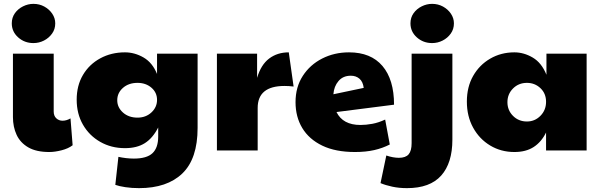

<svg xmlns="http://www.w3.org/2000/svg" viewBox="-20 -779 3107 994"><path d="M235 8Q168 8 126.5 -16Q85 -40 66 -81Q47 -122 47 -173V-501H258V-202Q258 -179 271.5 -166.5Q285 -154 304 -154Q324 -154 345 -166L356 -27Q334 -10 299 -1Q264 8 235 8ZM153 -556Q107 -556 74 -585.5Q41 -615 41 -658Q41 -688 57 -710.5Q73 -733 99 -746Q125 -759 153 -759Q184 -759 209.5 -745Q235 -731 250.5 -708Q266 -685 266 -658Q266 -628 249.5 -605Q233 -582 207.5 -569Q182 -556 153 -556Z M700 195Q662 195 629 190Q596 185 577 178L593 33Q611 37 632 39.5Q653 42 673 42Q740 42 769.5 14Q799 -14 799 -72V-119Q771 -64 730 -38Q689 -12 627 -12Q556 -12 499 -44.5Q442 -77 409.5 -133.5Q377 -190 377 -263Q377 -336 409.5 -391Q442 -446 499 -477Q556 -508 627 -508Q677 -508 723 -481.5Q769 -455 793 -396V-501H1003V-117Q1003 43 924 119Q845 195 700 195ZM692 -170Q735 -170 764 -197Q793 -224 793 -262Q793 -300 764 -325Q735 -350 692 -350Q646 -350 616.5 -324Q587 -298 587 -260Q587 -223 616.5 -196.5Q646 -170 692 -170Z M1103 0V-501H1311V-376Q1331 -444 1373.5 -476Q1416 -508 1475 -508L1500 -331Q1476 -334 1453 -334Q1314 -334 1314 -220V0Z M1846 -132Q1875 -132 1907.5 -138Q1940 -144 1974 -160L1998 -31Q1961 -12 1917.5 -2Q1874 8 1818 8Q1717 8 1648.5 -25Q1580 -58 1545 -116Q1510 -174 1510 -250Q1510 -328 1547.5 -386Q1585 -444 1648 -476Q1711 -508 1787 -508Q1900 -508 1960 -437.5Q2020 -367 2020 -237L1722 -199Q1755 -132 1846 -132ZM1706 -291 1863 -324Q1859 -356 1841 -371.5Q1823 -387 1796 -387Q1756 -387 1732.5 -359.5Q1709 -332 1706 -291Z M2087 195Q2046 195 2011 187.5Q1976 180 1950 169L1980 26Q1997 32 2014 35Q2031 38 2045 38Q2080 38 2095.5 20Q2111 2 2111 -38V-501H2322V-56Q2322 65 2264 130Q2206 195 2087 195ZM2217 -556Q2171 -556 2138 -585.5Q2105 -615 2105 -658Q2105 -688 2121 -710.5Q2137 -733 2163 -746Q2189 -759 2217 -759Q2248 -759 2273.5 -745Q2299 -731 2314.5 -708Q2330 -685 2330 -658Q2330 -628 2313.5 -605Q2297 -582 2271.5 -569Q2246 -556 2217 -556Z M2643 8Q2574 8 2518 -25.5Q2462 -59 2429.5 -118Q2397 -177 2397 -253Q2397 -329 2429.5 -386Q2462 -443 2518 -475.5Q2574 -508 2643 -508Q2692 -508 2738 -481Q2784 -454 2809 -392V-501H3017V0H2807V-93Q2783 -44 2743 -18Q2703 8 2643 8ZM2708 -150Q2749 -150 2778 -179.5Q2807 -209 2807 -252Q2807 -295 2778 -322.5Q2749 -350 2708 -350Q2665 -350 2636 -321Q2607 -292 2607 -250Q2607 -208 2636 -179Q2665 -150 2708 -150Z"/></svg>

Font: Paytone One
Style: Regular
Weight: 400
Designer: Vernon Adams
Foundry: Vernon Adams
Version: Version 1.002; ttfautohint (v1.8.4.7-5d5b);gftools[0.9.23]